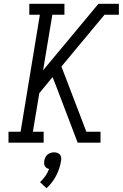

<svg xmlns="http://www.w3.org/2000/svg" viewBox="-20 -755 649 1016"><path d="M25 0V-58H89L191 -677H135V-735H321V-677H257L208 -383L501 -735H609V-677H533L305 -403L437 -58H512V0H391L276 -302L258 -347L188 -262L154 -58H211V0ZM226 241 192 209Q208 194 220 176.5Q232 159 240 139Q233 138 227 134Q221 130 217.5 124Q214 118 213.5 110.5Q213 103 214 96Q216 87 220 78Q224 69 231.5 63Q239 57 248 54Q257 51 266 51Q275 51 283.5 54Q292 57 297 63Q302 69 303.5 78Q305 87 303 96Q297 136 277.5 174Q258 212 226 241Z"/></svg>

Font: Iosevka Slab Light Extended
Style: Italic
Weight: 300
Width: 7
Italic angle: -9°
Monospace: yes
Designer: Belleve Invis
Foundry: Belleve Invis
Version: Version 11.1.0; ttfautohint (v1.8.3)